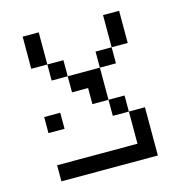

<svg xmlns="http://www.w3.org/2000/svg" viewBox="-89 -642 677 721"><g transform="rotate(-15 250.0 -281.0)"><path d="M125 -187.5V-250H62.5V-187.5ZM375 -62.5H62.5V0H437.5V-187.5H375Q375 -187.5 375 -62.5ZM375 -187.5V-250H312.5V-187.5ZM312.5 -250Q312.5 -250 312.5 -375H187.5V-312.5H250V-250ZM187.5 -375V-437.5H125V-375ZM312.5 -375H375V-437.5H312.5ZM125 -437.5Q125 -437.5 125 -562.5H62.5Q62.5 -562.5 62.5 -437.5ZM375 -437.5H437.5Q437.5 -437.5 437.5 -562.5H375Q375 -562.5 375 -437.5Z"/></g></svg>

Font: Unifont
Style: Regular
Weight: 500
Version: Version 15.1.04